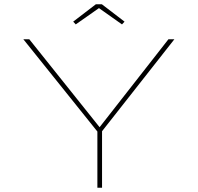

<svg xmlns="http://www.w3.org/2000/svg" viewBox="-20 -885 932 905"><path d="M439 0V-276L447 -255L90 -700H118L453 -281H446L774 -700H802L452 -255L461 -276V0ZM337 -770 325 -783 432 -865H460L567 -783L555 -770L439 -852H454Z"/></svg>

Font: Lexend Zetta Thin
Style: Regular
Weight: 250
Version: Version 1.007